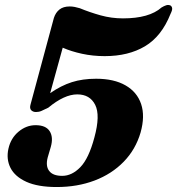

<svg xmlns="http://www.w3.org/2000/svg" viewBox="-20 -738 713 773"><path d="M14 -139.5Q23.5 -182 54.8 -208Q86 -234 123.5 -234Q164.5 -234 180 -209.8Q195.5 -185.5 184.5 -146.5L172 -104Q163 -69.5 178 -49.8Q193 -30 230.5 -30Q269.5 -30 303.5 -65Q337.5 -100 360 -184.5Q384.5 -274 363.2 -316Q342 -358 291 -358Q239 -358 174.5 -304.5Q157 -296 147 -291.5Q137 -287 125 -287Q112.5 -287 105.5 -294.5Q98.5 -302 103 -317.5L197 -666Q204 -687.5 219.5 -699.8Q235 -712 260.5 -712Q271 -712 281 -710Q291 -708 301 -705Q341 -688.5 385 -676.2Q429 -664 475 -664Q581 -664 630.5 -708Q640.5 -714 649.2 -716.8Q658 -719.5 666 -716Q671.5 -713 673 -705.5Q674.5 -698 666.5 -682Q630.5 -591.5 563.8 -551.8Q497 -512 401.5 -512Q354 -512 310.2 -521.5Q266.5 -531 232.5 -546L182 -363Q226 -393.5 269.2 -407.2Q312.5 -421 367 -421Q439 -421 485.5 -394.2Q532 -367.5 548.2 -319Q564.5 -270.5 546 -204.5Q526 -136 478 -86.8Q430 -37.5 360.8 -11.2Q291.5 15 208.5 15Q132.5 15 86.2 -6Q40 -27 22.2 -62.2Q4.5 -97.5 14 -139.5Z"/></svg>

Font: Fraunces 9pt S000
Style: Bold Italic
Weight: 700
Italic angle: -16°
Version: Version 1.000; ttfautohint (v1.8.3)